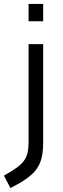

<svg xmlns="http://www.w3.org/2000/svg" viewBox="-52 -724 320 974"><path d="M93 -6C93 84 70 109 -32 167L1 230C134 162 167 118 167 -5V-500H93ZM93 -616H167V-704H93Z"/></svg>

Font: TitilliumText22L
Style: 400 wt
Weight: 400
Designer: Campivisivi
Foundry: Campivisivi
Version: 1.000